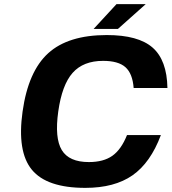

<svg xmlns="http://www.w3.org/2000/svg" viewBox="-20 -890 831 930"><path d="M595.2 -235.8H759.3Q709 -101.6 621.8 -40.8Q534.7 20 393.1 20Q206.5 20 134.3 -67.9Q62 -155.8 89.4 -350.1Q116.7 -544.4 213.6 -632.3Q310.5 -720.2 497.1 -720.2Q649.9 -720.2 719.2 -659.4Q788.6 -598.6 791 -463.9H627.4Q622.1 -533.7 587.6 -564.5Q553.2 -595.2 479.5 -595.2Q383.3 -595.2 331.8 -537.1Q280.3 -479 262.2 -350.1Q244.1 -221.2 279.3 -163.1Q314.5 -105 410.6 -105Q481.4 -105 524.4 -135.5Q567.4 -166 595.2 -235.8ZM433.6 -750 544.4 -870.1H686L551.3 -750Z"/></svg>

Font: Fivo Sans
Style: Italic
Weight: 700
Designer: Alexander Slobzheninov
Foundry: Alexander Slobzheninov
Version: 1.0